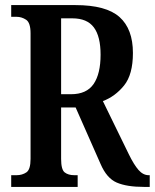

<svg xmlns="http://www.w3.org/2000/svg" viewBox="-20 -734 608 754"><path d="M24 0V-46H45Q67 -46 83.5 -57Q100 -68 100 -110V-603Q100 -645 82.5 -656.5Q65 -668 45 -668H24V-714H276Q397 -714 449.5 -667Q502 -620 502 -526Q502 -441 467 -398Q432 -355 384 -337L486 -128Q506 -87 524 -66.5Q542 -46 564 -46H568V0H545Q478 0 438.5 -17Q399 -34 375 -90L277 -312H220V-110Q220 -68 234 -57Q248 -46 272 -46H285V0ZM259 -364Q320 -364 347.5 -404Q375 -444 375 -519Q375 -591 348.5 -626.5Q322 -662 264 -662H220V-364Z"/></svg>

Font: Noto Serif Ethiopic ExtraCondensed SemiBold
Style: Regular
Weight: 600
Width: 2
Designer: Monotype Design Team
Foundry: Monotype Imaging Inc.
Version: Version 2.102; ttfautohint (v1.8.4.7-5d5b)